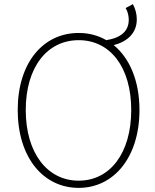

<svg xmlns="http://www.w3.org/2000/svg" viewBox="-20 -899 754 932"><path d="M362 -22C209 -22 105 -157 105 -365C105 -573 209 -704 362 -704C515 -704 617 -573 617 -365C617 -157 515 -22 362 -22ZM362 13C533 13 657 -136 657 -365C657 -507 609 -617 532 -680C598 -697 644 -738 644 -805C644 -830 638 -855 625 -879L590 -860C601 -842 605 -820 605 -803C605 -751 571 -716 496 -704C457 -727 411 -739 362 -739C189 -739 66 -594 66 -365C66 -136 189 13 362 13Z"/></svg>

Font: Noto Sans JP Thin
Style: Regular
Weight: 100
Designer: Ryoko NISHIZUKA 西塚涼子 (kana, bopomofo & ideographs); Paul D. Hunt (Latin, Greek & Cyrillic); Sandoll Communications 산돌커뮤니
Foundry: Adobe
Version: Version 2.004;hotconv 1.0.118;makeotfexe 2.5.65603